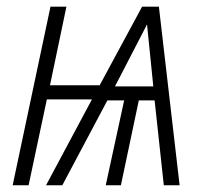

<svg xmlns="http://www.w3.org/2000/svg" viewBox="-20 -550 610 570"><path d="M17.6 0 129.9 -530.3H177.2L128.4 -296.9H275.9L401.9 -530.3H451.7L513.2 0H466.3L439 -252H392.1L338.9 0H293.9L348.6 -252H298.8L165 0H116.7L252.9 -254.9H119.1L64.9 0ZM321.3 -293.5H435.1L416.5 -477.5Z"/></svg>

Font: Open Sans SemiCondensed Light
Style: Italic
Weight: 300
Width: 4
Italic angle: -12°
Designer: Monotype Design Team
Foundry: Monotype Imaging Inc.
Version: Version 3.000